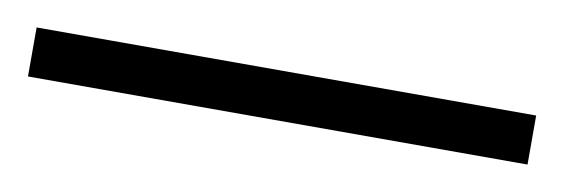

<svg xmlns="http://www.w3.org/2000/svg" viewBox="-28 23 475 162"><g transform="rotate(10 210.0 104.0)"><path d="M-4 125H424V83H-4Z"/></g></svg>

Font: Noto Serif Ethiopic SemiCondensed ExtraLight
Style: Regular
Weight: 200
Width: 4
Designer: Monotype Design Team
Foundry: Monotype Imaging Inc.
Version: Version 2.102